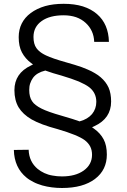

<svg xmlns="http://www.w3.org/2000/svg" viewBox="-20 -733 653 988"><path d="M551.8 -210.4C551.8 -238.3 547.4 -262.7 538.6 -282.7C529.3 -302.7 516.1 -319.8 498.5 -335C494.1 -338.9 489.3 -342.8 484.4 -346.2C479 -349.6 473.6 -353 468.3 -356.4C462.9 -359.9 457 -362.8 450.7 -366.2C444.3 -369.1 438 -372.1 431.6 -375C422.4 -378.9 412.6 -382.8 401.4 -387.2C390.1 -391.1 377.4 -395 364.3 -399.4C351.1 -403.3 336.4 -407.7 320.8 -412.1C273.9 -425.3 239.3 -437 216.8 -447.8C209.5 -451.2 202.6 -455.1 196.3 -459C189.9 -462.9 184.6 -467.3 179.7 -471.7C174.8 -476.1 170.9 -481 167.5 -485.4C157.2 -499.5 152.3 -519 152.3 -543C152.3 -577.6 166.5 -605 194.8 -625C222.2 -644.5 259.8 -654.3 307.6 -654.3C331.1 -654.3 352.5 -650.9 371.6 -644.5C390.6 -637.7 407.2 -627.9 421.4 -614.7C448.7 -589.4 463.4 -557.1 464.8 -517.6H540.5C539.1 -578.6 518.6 -626.5 479.5 -660.2C459.5 -677.7 435.1 -690.9 406.2 -700.2C377.4 -709 344.7 -713.4 307.6 -713.4C272 -713.4 240.2 -709.5 212.4 -701.7C184.1 -693.4 159.2 -681.6 138.2 -666C117.2 -650.4 102.1 -632.3 91.8 -611.8C81.5 -591.3 76.2 -567.9 76.2 -542C76.2 -510.7 81.5 -484.4 92.8 -463.4C104 -442.4 119.6 -423.8 140.1 -408.7L149.9 -401.4L139.2 -396C82.5 -369.1 54.2 -326.7 54.2 -269C54.2 -234.4 61.5 -204.6 75.7 -180.7C90.3 -156.7 112.8 -135.7 143.1 -118.2C173.8 -100.6 218.3 -84 276.9 -68.4C345.7 -48.3 392.1 -29.3 416 -11.7C428.2 -2.4 438 8.8 444.3 21C450.7 33.7 453.6 47.9 453.6 63.5C453.6 97.2 439 124.5 410.2 145C381.8 165 344.7 174.8 298.8 174.8C281.7 174.8 265.6 173.3 250.5 170.4C235.4 168 221.2 163.6 208.5 157.7C195.8 151.9 184.1 144.5 173.8 136.2C144.5 111.8 128.9 79.1 127.4 37.6L51.3 38.6C52.7 99.6 74.7 147 116.2 180.7C121.6 185.1 127.4 189.5 133.8 193.4C140.1 197.3 146.5 200.7 153.3 204.1C159.7 207.5 167 210.9 174.3 213.4C181.6 216.3 189 218.8 197.3 221.2C229 230 263.2 234.4 298.8 234.4C371.6 234.4 428.2 218.8 469.2 187.5C509.8 156.7 529.8 114.7 529.8 62.5C529.8 31.2 524.4 4.9 513.2 -16.1C502 -37.1 485.4 -55.7 463.9 -70.8L453.6 -78.1L465.3 -83.5C494.1 -96.7 516.1 -114.3 530.3 -135.3C544.4 -156.2 551.8 -181.2 551.8 -210.4ZM295.9 -344.2C332 -333.5 361.8 -323.2 385.7 -313.5C409.2 -303.2 426.8 -293.5 439 -284.2C463.4 -265.1 475.6 -239.7 475.6 -209C475.6 -185.1 468.3 -164.1 453.6 -146C438.5 -128.4 418 -116.2 391.1 -108.9L388.7 -108.4L386.7 -109.4C379.4 -111.8 368.7 -115.7 353.5 -120.6C338.4 -125 319.3 -130.9 296.4 -137.7C250 -150.9 215.3 -163.1 193.4 -174.3C182.1 -179.7 172.4 -186 164.1 -192.4C155.8 -198.7 149.4 -205.1 145 -212.4C135.3 -226.6 130.4 -245.6 130.4 -270C130.4 -282.2 131.8 -293.5 135.3 -303.7C138.7 -314 143.6 -323.7 149.9 -332.5C163.1 -350.6 184.1 -362.8 211.9 -369.6L213.9 -370.1L215.8 -369.1C239.7 -360.4 266.6 -352.1 295.9 -344.2Z"/></svg>

Font: Shabnam FD Light
Style: Regular
Weight: 300
Foundry: DejaVu fonts team - Redesigned by Saber Rastikerdar - Based on Vazir font
Version: Version 5.00;October 20, 2019;FontCreator 12.0.0.2547 64-bit